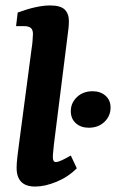

<svg xmlns="http://www.w3.org/2000/svg" viewBox="-20 -678 426 705"><path d="M109 7Q41 7 41 -62Q41 -79 44 -104Q47 -129 50 -151L96 -499Q98 -510 99.5 -527.5Q101 -545 101 -553Q101 -569 93 -575.5Q85 -582 69 -582H39L45 -632Q116 -658 164 -658Q202 -658 217.5 -643Q233 -628 233 -600Q233 -589 231.5 -574Q230 -559 228 -546L178 -148Q177 -136 175.5 -122.5Q174 -109 174 -101Q174 -83 185 -83Q193 -83 207 -89.5Q221 -96 240 -107L262 -60Q230 -28 187.5 -10.5Q145 7 109 7ZM306 -209Q277 -209 258.5 -225.5Q240 -242 240 -270Q240 -300 262.5 -321.5Q285 -343 320 -343Q349 -343 367.5 -326.5Q386 -310 386 -283Q386 -252 363.5 -230.5Q341 -209 306 -209Z"/></svg>

Font: Yrsa
Style: Bold Italic
Weight: 700
Italic angle: -7.10001°
Version: Version 2.004